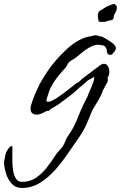

<svg xmlns="http://www.w3.org/2000/svg" viewBox="-158 -554 601 948"><path d="M-49 374Q-82 374 -101.5 351.5Q-121 329 -129.5 298.5Q-138 268 -138 244Q-133 221 -130.5 207.5Q-128 194 -112 174Q-105 167 -101 167Q-96 167 -96.5 177Q-97 187 -97 199Q-97 214 -97 238Q-97 262 -93.5 286.5Q-90 311 -79.5 327.5Q-69 344 -49 344Q-11 344 18.5 324.5Q48 305 72 274.5Q96 244 117 211Q125 199 135 189Q145 179 152 168Q160 156 164.5 143Q169 130 176 120Q207 77 227 25Q247 -27 274 -77Q279 -93 289 -114Q300 -140 303.5 -151Q307 -162 307 -166.5Q307 -171 307 -175Q297 -168 291.5 -165.5Q286 -163 279 -159Q272 -155 257 -140L256 -139Q255 -140 249.5 -134Q244 -128 240 -126Q234 -122 221 -109.5Q208 -97 203 -93Q169 -68 146 -50Q123 -32 91 -15L85 -8L83 -7Q81 -7 73.5 -6Q66 -5 70 -5H71Q64 -1 57.5 1.5Q51 4 46 7Q33 12 22 12Q10 12 1.5 5Q-7 -2 -7 -17Q-7 -21 -6.5 -25Q-6 -29 -5 -33Q4 -66 24.5 -111Q45 -156 80 -207Q115 -258 167 -307Q197 -336 229.5 -354Q262 -372 296 -376Q298 -376 303 -378Q308 -380 312 -380Q320 -380 327.5 -377Q335 -374 343 -374Q343 -374 354 -368.5Q365 -363 379 -354Q393 -345 403.5 -335.5Q414 -326 414 -317Q414 -307 406.5 -299Q399 -291 397 -287Q394 -283 387 -283Q372 -283 370 -298Q370 -308 366.5 -315Q363 -322 358 -327Q356 -329 343 -331Q330 -333 325 -333Q306 -333 280.5 -318Q255 -303 226 -277Q213 -266 201.5 -260Q190 -254 181 -245Q177 -241 173.5 -232.5Q170 -224 165 -219Q129 -181 110 -151.5Q91 -122 83.5 -100Q76 -78 71 -60Q71 -52 76 -52H86Q103 -57 126 -72.5Q149 -88 172.5 -106.5Q196 -125 213 -138Q218 -143 223.5 -145Q229 -147 232 -150Q237 -154 240.5 -158Q244 -162 248 -165Q278 -188 292.5 -199Q307 -210 313 -214.5Q319 -219 323 -221.5Q327 -224 334 -230Q346 -239 355 -239Q366 -239 372.5 -230.5Q379 -222 380 -214Q382 -206 382 -199Q382 -187 378 -179Q373 -173 373 -168Q373 -166 374 -164Q375 -162 375 -159Q375 -156 373 -150.5Q371 -145 364 -134V-135Q359 -125 357 -120.5Q355 -116 350 -108Q342 -83 328 -60Q314 -37 297 -8Q284 26 269 59.5Q254 93 231 126Q208 158 179.5 200.5Q151 243 116.5 282.5Q82 322 40.5 348Q-1 374 -49 374ZM337 -446Q330 -446 328.5 -451.5Q327 -457 327 -463Q325 -469 325 -479Q325 -484 327 -490Q329 -496 334 -500Q348 -508 357 -514Q366 -520 375 -524Q395 -534 406 -534Q411 -534 414.5 -528Q418 -522 418 -526V-527Q418 -529 418.5 -524.5Q419 -520 419 -517Q419 -511 416 -500Q413 -493 408 -485Q403 -477 403 -466Q401 -455 389 -454Q377 -453 369 -449Q363 -446 353 -446Q343 -446 338 -446Z"/></svg>

Font: Vujahday Script
Style: Regular
Weight: 400
Designer: Robert E. Leuschke
Foundry: Robert E. Leuschke
Version: Version 1.010; ttfautohint (v1.8.3)